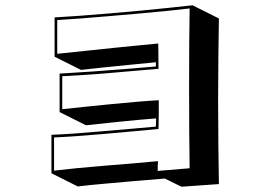

<svg xmlns="http://www.w3.org/2000/svg" viewBox="-20 -655 1040 728"><path d="M605 22Q551 26 489.5 31.5Q428 37 371.5 42Q315 47 275 52L175 2V-144Q209 -145 259 -148.5Q309 -152 365 -157Q421 -162 475 -166.5Q529 -171 571 -175Q571 -183 571.5 -191Q572 -199 572 -206Q505 -201 433.5 -193.5Q362 -186 306 -180L206 -230V-376Q259 -379 325.5 -383.5Q392 -388 457.5 -393.5Q523 -399 571 -403V-419Q529 -415 479 -410Q429 -405 379.5 -400Q330 -395 287 -390L187 -440V-589Q227 -591 280.5 -595Q334 -599 393.5 -604Q453 -609 512 -614.5Q571 -620 622 -625.5Q673 -631 710 -635L810 -585Q809 -527 808 -444.5Q807 -362 807 -273Q807 -185 808 -101.5Q809 -18 810 43L668 53ZM699 -17Q698 -74 697.5 -156Q697 -238 697 -323Q697 -409 697.5 -489Q698 -569 699 -623Q666 -619 617 -614Q568 -609 511 -604Q454 -599 396 -594Q338 -589 286.5 -585Q235 -581 197 -579V-451Q244 -456 302 -462Q360 -468 416.5 -474Q473 -480 517 -484Q561 -488 580 -490Q580 -477 580.5 -452Q581 -427 581 -394Q545 -391 498 -387Q451 -383 400 -378.5Q349 -374 301 -371Q253 -368 216 -366V-241Q253 -245 301 -250Q349 -255 400 -260Q451 -265 498.5 -269Q546 -273 582 -275Q582 -248 582 -220.5Q582 -193 581 -166Q539 -162 484.5 -157Q430 -152 372.5 -147Q315 -142 265.5 -138.5Q216 -135 185 -134V-8Q218 -12 268 -17Q318 -22 374.5 -26.5Q431 -31 485 -35.5Q539 -40 579 -44Q578 -34 578 -24.5Q578 -15 578 -7Z"/></svg>

Font: Rampart One
Style: Regular
Weight: 400
Designer: Fontworks Inc.
Foundry: Fontworks Inc.
Version: Version 1.100